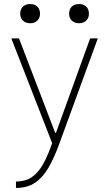

<svg xmlns="http://www.w3.org/2000/svg" viewBox="-20 -710 540 950"><path d="M59 188Q107 188 139 165.5Q171 143 195.5 98Q220 53 242 -13L243 11L36 -520H74L253 -53H257L426 -520H464L272 5Q248 71 220 119.5Q192 168 153.5 194Q115 220 59 220ZM129 -595Q107 -595 93.5 -608Q80 -621 80 -642Q80 -665 93.5 -677.5Q107 -690 129 -690Q151 -690 164.5 -677.5Q178 -665 178 -642Q178 -621 164.5 -608Q151 -595 129 -595ZM371 -595Q349 -595 335.5 -608Q322 -621 322 -642Q322 -665 335.5 -677.5Q349 -690 371 -690Q393 -690 406.5 -677.5Q420 -665 420 -642Q420 -621 406.5 -608Q393 -595 371 -595Z"/></svg>

Font: M PLUS Code Latin ExtraLight
Style: Regular
Weight: 250
Designer: Coji Morishita
Foundry: UNDERFOREST DESIGN
Version: Version 1.002; ttfautohint (v1.8.3)